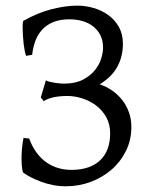

<svg xmlns="http://www.w3.org/2000/svg" viewBox="-20 -650 542 685"><path d="M448.7 -197.3Q448.7 -150.9 429.7 -112.1Q410.6 -73.2 378.4 -45.2Q346.2 -17.1 304 -1.2Q261.7 14.6 215.3 14.6Q191.4 14.6 169.2 10.3Q147 5.9 127.7 -1.2Q108.4 -8.3 92 -16.6Q75.7 -24.9 64 -33.2Q61 -34.7 59.1 -47.6Q57.1 -60.5 56.9 -78.9Q56.6 -97.2 58.3 -118.4Q60.1 -139.6 64 -158.2Q69.8 -157.2 74.2 -156.7L84 -155.8Q95.2 -126 111.1 -104.7Q127 -83.5 146.5 -70.1Q166 -56.6 188.2 -50.3Q210.4 -43.9 234.4 -43.9Q269 -43.9 294.9 -53Q320.8 -62 338.1 -78.9Q355.5 -95.7 364.3 -119.9Q373 -144 373 -173.8Q373 -207.5 358.6 -232.7Q344.2 -257.8 321.8 -274.4Q299.3 -291 272.5 -299.3Q245.6 -307.6 220.7 -307.6Q191.4 -307.6 169.4 -302.5Q147.5 -297.4 136.2 -289.1L125.5 -302.2L143.6 -363.3Q149.9 -359.9 159.4 -357.7Q168.9 -355.5 179 -354Q189 -352.5 197.5 -352.1Q206.1 -351.6 210.9 -351.6Q250 -352.1 276.4 -366Q302.7 -379.9 318.6 -399.7Q334.5 -419.4 341.1 -441.4Q347.7 -463.4 347.7 -479.5Q347.7 -504.4 338.6 -523.2Q329.6 -542 313.5 -554.9Q297.4 -567.9 275.4 -574.5Q253.4 -581.1 227.5 -581.1Q194.8 -581.1 170.9 -571.5Q147 -562 131.1 -544.9Q115.2 -527.8 106.4 -504.6Q97.7 -481.4 94.7 -454.6L73.2 -450.7Q70.3 -457.5 68.1 -469.2Q65.9 -481 64.2 -494.6Q62.5 -508.3 61.8 -522.2Q61 -536.1 60.8 -547.9Q60.5 -559.6 61.3 -567.1Q62 -574.7 63.5 -575.7Q114.3 -604.5 164.1 -617.2Q213.9 -629.9 255.4 -629.9Q284.7 -629.9 313.7 -621.6Q342.8 -613.3 366.2 -596.4Q389.6 -579.6 404.1 -554Q418.5 -528.3 418.5 -493.7Q418.5 -449.7 399.4 -413.3Q380.4 -377 335.9 -349.1Q359.4 -341.3 379.9 -327.1Q400.4 -313 415.8 -293.5Q431.2 -273.9 439.9 -249.5Q448.7 -225.1 448.7 -197.3Z"/></svg>

Font: Gentium Plus Cyr
Style: Regular
Weight: 400
Designer: J. Victor Gaultney, Annie Olsen, Iska Routamaa, Becca Hirsbrunner
Foundry: SIL International
Version: Version 5.000